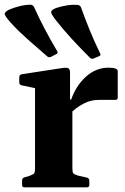

<svg xmlns="http://www.w3.org/2000/svg" viewBox="-50 -797 531 817"><path d="M167 -555Q158 -551 151 -557Q107 -595 67.5 -630Q28 -665 -3 -699Q-29 -728 -30 -737Q-31 -746 -11 -756Q10 -765 34.5 -771Q59 -777 81 -777Q90 -776 95 -767Q116 -720 140.5 -673.5Q165 -627 193 -580Q199 -572 190 -567ZM348 -548Q339 -545 333 -551Q291 -593 255.5 -631.5Q220 -670 191 -707Q167 -737 167.5 -746Q168 -755 189 -763Q210 -770 234.5 -774Q259 -778 281 -776Q291 -775 295 -765Q312 -717 332 -668Q352 -619 376 -570Q381 -562 372 -558ZM53 0Q44 0 44 -10V-29Q44 -39 53 -42L74 -48Q92 -55 95.5 -59.5Q99 -64 99 -81V-422L42 -434Q32 -437 32 -446V-469Q32 -478 42 -481L218 -508Q235 -510 241.5 -506Q248 -502 248 -488V-377L252 -371Q273 -432 315.5 -470.5Q358 -509 412 -509Q451 -509 451 -494V-381Q451 -372 441 -372H372Q344 -372 321 -363Q287 -349 258 -323V-83Q258 -65 261.5 -60Q265 -55 281 -50L321 -41Q330 -38 330 -28V-10Q330 0 320 0Z"/></svg>

Font: Hahmlet
Style: Bold
Weight: 700
Designer: Minjoo Ham & Mark Frömberg
Foundry: hypertype
Version: Version 1.002; ttfautohint (v1.8.3)